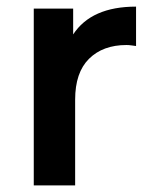

<svg xmlns="http://www.w3.org/2000/svg" viewBox="-20 -560 460 580"><path d="M82 0V-534H201V-456Q256 -540 391 -540V-421Q383 -422 376 -423Q369 -424 362 -424Q291 -424 249 -382.5Q207 -341 207 -259V0Z"/></svg>

Font: Montserrat SemiBold
Style: Regular
Weight: 600
Designer: Julieta Ulanovsky
Foundry: Julieta Ulanovsky
Version: Version 9.000; ttfautohint (v1.8.4.7-5d5b)